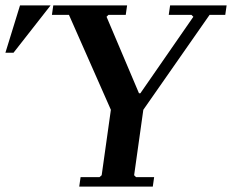

<svg xmlns="http://www.w3.org/2000/svg" viewBox="-131 -690 858 710"><path d="M498 -670H707L702 -635H644L399 -284L365 -42L372 -35H439L434 0H162L167 -35H237L245 -42L279 -284L124 -635H61L66 -670H339L334 -635H270L263 -628L383 -345H388L584 -628L577 -635H493ZM56 -670 -81 -495H-111L-57 -670Z"/></svg>

Font: Brygada 1918 SemiBold
Style: Italic
Weight: 600
Italic angle: -8°
Designer: Mateusz Machalski | Borys Kosmynka | Przemek Hoffer
Foundry: NIEPODLEGLA 2018
Version: Version 3.006